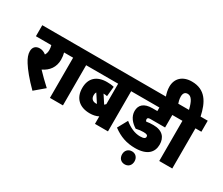

<svg xmlns="http://www.w3.org/2000/svg" viewBox="-170 -1352 2350 2020"><g transform="rotate(30 1005.0 -341.5)"><path d="M372 -72C318 -122 272 -166 227 -214C305 -251 353 -315 353 -406C353 -437 349 -463 342 -488H406V-622H0V-488H187C192 -471 195 -453 195 -433C195 -406 189 -386 178 -369C154 -388 129 -398 100 -398C53 -398 23 -370 23 -320C23 -282 38 -243 67 -197C101 -142 167 -60 255 27Z M610 -488H682V-622H393V-488H452V0H610Z M1229 -488V-622H669V-488H999V-240C994 -234 988 -228 982 -223L918 -321C936 -321 950 -319 963 -316L975 -436C947 -443 920 -445 890 -445C765 -445 694 -379 694 -261C694 -136 772 -68 895 -68C933 -68 968 -75 999 -91V0H1157V-488ZM836 -256C836 -271 839 -284 846 -293L912 -192C908 -192 904 -191 900 -191C862 -191 836 -212 836 -256Z M1485 -181C1526 -181 1538 -172 1538 -154C1538 -135 1522 -123 1474 -123C1411 -123 1346 -152 1285 -202L1219 -82C1304 -19 1387 10 1490 10C1638 10 1698 -58 1698 -151C1698 -236 1650 -297 1538 -297C1504 -297 1481 -295 1454 -290C1448 -296 1444 -304 1444 -313C1444 -328 1453 -336 1477 -336H1657V-488H1732V-622H1205V-488H1500V-445H1441C1339 -445 1292 -400 1292 -326C1292 -259 1339 -204 1396 -170C1429 -178 1458 -181 1485 -181ZM1406 134C1406 180 1435 213 1482 213C1528 213 1557 180 1557 134C1557 89 1528 55 1482 55C1435 55 1406 89 1406 134Z M1938 -488H2010V-622H1923C1890 -777 1827 -896 1661 -896C1549 -896 1481 -831 1481 -731C1481 -693 1490 -654 1504 -615H1654C1646 -638 1637 -669 1637 -701C1637 -740 1654 -762 1687 -762C1733 -762 1760 -714 1782 -622H1721V-488H1780V0H1938Z"/></g></svg>

Font: Noto Sans Devanagari Condensed Black
Style: Regular
Weight: 900
Width: 3
Designer: Jelle Bosma - Monotype Design Team
Foundry: Monotype Imaging Inc.
Version: Version 2.004